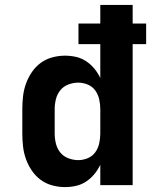

<svg xmlns="http://www.w3.org/2000/svg" viewBox="-20 -755 640 783"><path d="M245 8Q219 8 193 1Q167 -6 146 -21.5Q125 -37 110 -59Q95 -81 86 -106Q77 -131 74 -157.5Q71 -184 71 -210V-310Q71 -336 74 -362.5Q77 -389 86 -414Q95 -439 110 -461Q125 -483 146 -498.5Q167 -514 193 -521Q219 -528 245 -528Q268 -528 290 -523Q312 -518 331 -505.5Q350 -493 364.5 -475.5Q379 -458 389 -437V-575H300V-659H389V-735H521V-659H576V-575H521V0H389V-83Q379 -62 364.5 -44.5Q350 -27 331 -14.5Q312 -2 290 3Q268 8 245 8ZM299 -102Q319 -102 338 -110Q357 -118 368.5 -134Q380 -150 384.5 -170Q389 -190 389 -210V-310Q389 -330 384.5 -350Q380 -370 368.5 -386Q357 -402 338 -410Q319 -418 299 -418Q279 -418 259 -410.5Q239 -403 226 -387Q213 -371 208 -350.5Q203 -330 203 -310V-210Q203 -190 208 -169.5Q213 -149 226 -133Q239 -117 259 -109.5Q279 -102 299 -102Z"/></svg>

Font: Iosevka Custom XBdEx
Style: Regular
Weight: 800
Width: 7
Monospace: yes
Designer: Belleve Invis
Foundry: Belleve Invis
Version: Version 11.2.4; ttfautohint (v1.8.4)